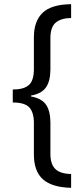

<svg xmlns="http://www.w3.org/2000/svg" viewBox="-20 -737 402 918"><path d="M320 161Q229 159 185.5 120.5Q142 82 142 1V-149Q142 -199 120.5 -223Q99 -247 41 -247V-309Q93 -309 117.5 -330Q142 -351 142 -407V-558Q142 -636 184 -676Q226 -716 320 -717V-651Q271 -650 246 -628.5Q221 -607 221 -555V-405Q221 -350 200 -319.5Q179 -289 128 -280V-276Q181 -266 201 -235Q221 -204 221 -151V-1Q221 48 244.5 71Q268 94 320 95Z"/></svg>

Font: Noto Sans Ethiopic ExtraCondensed
Style: Regular
Weight: 400
Width: 2
Designer: Monotype Design Team
Foundry: Monotype Imaging Inc.
Version: Version 2.102; ttfautohint (v1.8.4.7-5d5b)